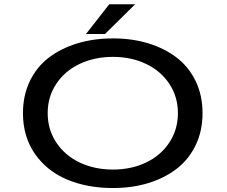

<svg xmlns="http://www.w3.org/2000/svg" viewBox="-20 -890 1090 920"><path d="M392 -727 503.5 -869.5H627.5L483 -727ZM521.5 11Q397.5 11 300.8 -30Q204 -71 147 -153.2Q90 -235.5 90 -348Q90 -432.5 122.8 -500.8Q155.5 -569 213.5 -613.5Q271.5 -658 350.2 -682Q429 -706 521.5 -706Q613.5 -706 691.5 -682Q769.5 -658 827.2 -613.5Q885 -569 917.8 -500.8Q950.5 -432.5 950.5 -348Q950.5 -263 917.8 -194.8Q885 -126.5 827.2 -81.8Q769.5 -37 691.5 -13Q613.5 11 521.5 11ZM521.5 -77.5Q608.5 -77.5 679.2 -111Q750 -144.5 791.2 -206.8Q832.5 -269 832.5 -348Q832.5 -426.5 791.2 -488.5Q750 -550.5 679.2 -584Q608.5 -617.5 521.5 -617.5Q433.5 -617.5 362.2 -584Q291 -550.5 249.8 -488.5Q208.5 -426.5 208.5 -348Q208.5 -269 250 -206.8Q291.5 -144.5 362.5 -111Q433.5 -77.5 521.5 -77.5Z"/></svg>

Font: League Mono Extended
Style: Regular
Weight: 400
Width: 9
Designer: Tyler Finck
Foundry: The League of Moveable Type / Tyler Finck
Version: Version 2.210